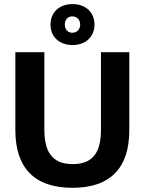

<svg xmlns="http://www.w3.org/2000/svg" viewBox="-20 -905 707 938"><path d="M334.2 -685C400.8 -685 441.7 -727.5 441.7 -785C441.7 -842.5 400.8 -885 334.2 -885C267.5 -885 226.7 -842.5 226.7 -785C226.7 -727.5 267.5 -685 334.2 -685ZM333.3 -745C310 -745 296.7 -762.5 296.7 -785C296.7 -807.5 310 -825 333.3 -825C356.7 -825 371.7 -807.5 371.7 -785C371.7 -762.5 356.7 -745 333.3 -745ZM333.3 12.5C522.5 12.5 611.7 -87.5 611.7 -269.2V-650H473.3V-273.3C473.3 -166.7 439.2 -103.3 335 -103.3C231.7 -103.3 196.7 -166.7 196.7 -273.3V-650H55V-269.2C55 -87.5 145.8 12.5 333.3 12.5Z"/></svg>

Font: Familjen Grotesk GF
Style: Bold
Weight: 700
Designer: Anders Wikstroem, Jonas Baeckman, Matilda Gysing, Kristian Moeller
Foundry: Familjen STHLM AB
Version: Version 2.000; Beta; Release 4; Build 6